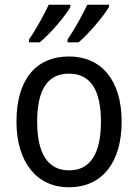

<svg xmlns="http://www.w3.org/2000/svg" viewBox="-20 -786 586 816"><path d="M443 -756V-766H351C333 -727 295 -658 267 -618V-606H314C356 -641 421 -718 443 -756ZM279 -756V-766H187C168 -725 132 -659 103 -618V-606H149C195 -644 257 -717 279 -756ZM497 -269C497 -448 408 -546 274 -546C131 -546 50 -446 50 -269C50 -95 138 10 272 10C414 10 497 -95 497 -269ZM138 -269C138 -400 179 -473 273 -473C367 -473 409 -400 409 -269C409 -138 367 -62 274 -62C180 -62 138 -138 138 -269Z"/></svg>

Font: Noto Sans Arabic SemCond
Style: Regular
Weight: 400
Width: 4
Designer: Monotype Design Team, Nadine Chahine, Nizar Qandah and Khaled Hosny
Foundry: Monotype Imaging Inc.
Version: Version 2.012